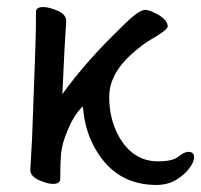

<svg xmlns="http://www.w3.org/2000/svg" viewBox="-20 -509 571 545"><path d="M424 16Q310 16 252 -84Q224 -131 217 -191L215 -207Q191 -184 173.5 -143Q156 -102 153.5 -74Q151 -46 151 -1Q151 13 130 13Q114 13 90 2Q66 -9 66 -27L71 -115Q82 -403 82 -440V-475Q82 -489 103 -489Q119 -489 143.5 -478.5Q168 -468 168 -449Q164 -398 157 -242Q226 -337 321 -428Q372 -481 392 -481Q402 -481 418 -473Q456 -455 456 -434Q456 -424 407 -396Q386 -384 353 -355Q290 -298 290 -234Q290 -177 313 -130Q353 -51 429 -51Q470 -51 486.5 -64.5Q503 -78 515 -78Q531 -78 531 -62Q531 -50 517.5 -31.5Q504 -13 480 1.5Q456 16 424 16Z"/></svg>

Font: LXGW WenKai Lite
Style: Bold
Weight: 700
Designer: LXGW / Fontworks Inc.
Foundry: LXGW / Fontworks Inc.
Version: Version 1.330;April 28, 2024